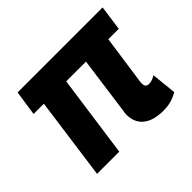

<svg xmlns="http://www.w3.org/2000/svg" viewBox="-119 -658 832 832"><g transform="rotate(-45 297.0 -241.5)"><path d="M459 10Q398 10 365.5 -16.5Q333 -43 333 -92Q333 -97 334 -103Q335 -109 336 -115L372 -378H251L198 0H62L114 -378H51L68 -493H589L573 -378H509L477 -154Q476 -148 476 -145Q476 -142 476 -140Q476 -126 482 -121Q488 -116 497 -116Q509 -116 519.5 -120.5Q530 -125 537 -130L549 -14Q524 0 503.5 5Q483 10 459 10Z"/></g></svg>

Font: Hanken Grotesk ExtraBold
Style: Italic
Weight: 800
Italic angle: -8°
Designer: Alfredo Marco Pradil
Foundry: Hanken Design Co.
Version: Version 3.013